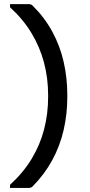

<svg xmlns="http://www.w3.org/2000/svg" viewBox="-20 -776 440 937"><path d="M139.8 133.1Q135.5 137.9 130.5 139.5Q125.4 141.1 119.8 141.1Q104.1 141.1 89.6 141.1Q75.1 141.1 60.5 141.1Q45.9 141.1 29 141.1V125.8Q93.2 67.3 134.2 -0.4Q175.3 -68.2 195.1 -144.3Q214.9 -220.5 214.9 -303.5V-311.3Q214.9 -394.7 194.7 -470.8Q174.6 -546.9 133.5 -614.8Q92.4 -682.8 29 -740.5V-755.9Q45.9 -755.9 60.5 -755.9Q75.1 -755.9 89.6 -755.9Q104.1 -755.9 119.8 -755.9Q125.4 -755.9 130.5 -754.3Q135.5 -752.7 139.8 -747.9Q198.1 -690.3 235.5 -621Q273 -551.7 290.7 -474Q308.5 -396.3 308.5 -311.3V-303.5Q308.5 -218.9 290.5 -141.2Q272.6 -63.4 235.1 5.4Q197.7 74.3 139.8 133.1Z"/></svg>

Font: Recursive Sans Linear Light
Style: Regular
Weight: 300
Version: Version 1.085